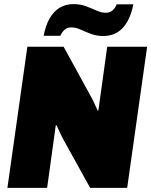

<svg xmlns="http://www.w3.org/2000/svg" viewBox="-20 -913 736 933"><path d="M16 0 113 -686H289L429 -431L455 -375L458 -376L501 -686H695L598 0H418L282 -246L255 -304H251L209 0ZM192 -739Q202 -791 222 -825Q242 -859 271 -876Q300 -893 337 -893Q371 -893 398.5 -882.5Q426 -872 449.5 -861.5Q473 -851 494 -851Q514 -851 527 -862.5Q540 -874 547 -892H628Q618 -841 598 -806.5Q578 -772 549 -755Q520 -738 483 -738Q449 -738 421.5 -748.5Q394 -759 371 -769.5Q348 -780 326 -780Q307 -780 294 -768.5Q281 -757 273 -739Z"/></svg>

Font: Chivo Medium Black
Style: Italic
Weight: 900
Italic angle: -8.05°
Version: Version 2.002